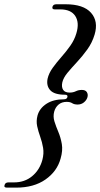

<svg xmlns="http://www.w3.org/2000/svg" viewBox="-83 -754 469 900"><path d="M233 -299Q235.5 -310 222 -310Q172 -310 152.8 -330.8Q133.5 -351.5 140 -385Q146 -411 164 -436Q182 -461 204.5 -486.5Q227 -512 246.5 -539.5Q266 -567 275 -598Q290 -648 269.8 -679Q249.5 -710 199.5 -710H173.5Q159.5 -710 163 -722.5Q166.5 -734 181 -734H224.5Q308.5 -734 343.8 -694Q379 -654 360.5 -592Q349 -553.5 326 -521.8Q303 -490 278 -463.2Q253 -436.5 233.5 -413Q214 -389.5 209 -367.5Q204.5 -346.5 212.8 -333.2Q221 -320 243.5 -320Q259.5 -320 272.2 -326.2Q285 -332.5 300.5 -332.5Q317.5 -332.5 324 -322.2Q330.5 -312 327 -298.5Q323 -284.5 310.5 -274.2Q298 -264 281 -264Q265 -264 255.5 -270.2Q246 -276.5 229.5 -276.5Q206.5 -276.5 191.5 -263.8Q176.5 -251 171 -230.5Q165 -208 172.2 -184.8Q179.5 -161.5 190.5 -135.5Q201.5 -109.5 206.8 -78.8Q212 -48 201 -10.5Q184.5 49.5 130 87.5Q75.5 125.5 -7 125.5H-50.5Q-66 125.5 -61.5 113Q-58 101 -43.5 101H-17.5Q32.5 101 67.5 72Q102.5 43 115.5 -4Q123.5 -34.5 119 -61.2Q114.5 -88 105.5 -113Q96.5 -138 91.2 -162.5Q86 -187 93 -213Q102.5 -246.5 134.8 -267.5Q167 -288.5 216.5 -288.5Q230 -288.5 233 -299Z"/></svg>

Font: Fraunces 72pt S000
Style: Italic
Weight: 400
Italic angle: -16°
Version: Version 1.000; ttfautohint (v1.8.3)